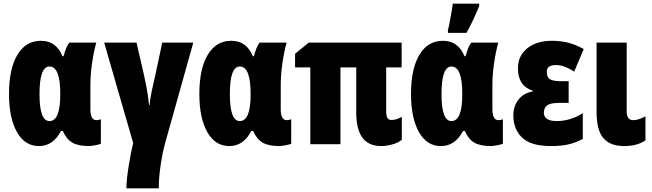

<svg xmlns="http://www.w3.org/2000/svg" viewBox="-20 -785 3550 1045"><path d="M312 -72H322Q341 -28 373 -9Q405 10 464 10Q475 10 499 5.5Q523 1 529 -3V-136Q517 -131 505 -131Q472 -131 472 -190V-324Q472 -378 481 -440.5Q490 -503 504 -553H357Q340 -532 326 -479H320Q286 -563 203 -563Q120 -563 74.5 -486.5Q29 -410 29 -274Q29 -143 72 -66.5Q115 10 192 10Q269 10 312 -72ZM195 -273Q195 -423 249 -423Q308 -423 308 -275V-270Q308 -126 249 -126Q195 -126 195 -273Z M863 -553 827 -384Q815 -333 806 -290.5Q797 -248 794 -213H791Q787 -259 778.5 -304Q770 -349 760 -393L723 -553H547L705 -6Q692 44 680 120.5Q668 197 668 240H844Q844 185 854 116Q864 47 879 -7L1032 -553Z M1348 -72H1358Q1377 -28 1409 -9Q1441 10 1500 10Q1511 10 1535 5.5Q1559 1 1565 -3V-136Q1553 -131 1541 -131Q1508 -131 1508 -190V-324Q1508 -378 1517 -440.5Q1526 -503 1540 -553H1393Q1376 -532 1362 -479H1356Q1322 -563 1239 -563Q1156 -563 1110.5 -486.5Q1065 -410 1065 -274Q1065 -143 1108 -66.5Q1151 10 1228 10Q1305 10 1348 -72ZM1231 -273Q1231 -423 1285 -423Q1344 -423 1344 -275V-270Q1344 -126 1285 -126Q1231 -126 1231 -273Z M2082 -176V-418H2166V-553H1660L1586 -492V-418H1669V0H1833V-418H1919V-172Q1919 10 2054 10Q2082 10 2113.5 1.5Q2145 -7 2167 -24V-149Q2138 -132 2109 -132Q2082 -132 2082 -176Z M2519 -606Q2559 -679 2588 -752V-765H2444Q2443 -752 2438 -722.5Q2433 -693 2427.5 -664Q2422 -635 2418 -622V-606ZM2500 -72H2510Q2529 -28 2561 -9Q2593 10 2652 10Q2663 10 2687 5.5Q2711 1 2717 -3V-136Q2705 -131 2693 -131Q2660 -131 2660 -190V-324Q2660 -378 2669 -440.5Q2678 -503 2692 -553H2545Q2528 -532 2514 -479H2508Q2474 -563 2391 -563Q2308 -563 2262.5 -486.5Q2217 -410 2217 -274Q2217 -143 2260 -66.5Q2303 10 2380 10Q2457 10 2500 -72ZM2383 -273Q2383 -423 2437 -423Q2496 -423 2496 -275V-270Q2496 -126 2437 -126Q2383 -126 2383 -273Z M3034 -343Q2992 -343 2974 -353.5Q2956 -364 2956 -395Q2956 -431 3006 -431Q3051 -431 3105 -395L3157 -518Q3110 -544 3069 -553.5Q3028 -563 2985 -563Q2900 -563 2849.5 -522Q2799 -481 2799 -413Q2799 -317 2879 -292V-287Q2830 -279 2802 -243Q2774 -207 2774 -157Q2774 -82 2821.5 -36Q2869 10 2980 10Q3031 10 3071 1.5Q3111 -7 3152 -29V-169Q3083 -126 3011 -126Q2940 -126 2940 -172Q2940 -197 2957.5 -211Q2975 -225 3025 -225H3075V-343Z M3227 -553V-176Q3227 -76 3264 -33Q3301 10 3378 10Q3447 10 3493 -21V-152Q3455 -131 3427 -131Q3391 -131 3391 -178V-553Z"/></svg>

Font: Noto Sans Display Condensed Black
Style: Regular
Weight: 900
Width: 3
Designer: Monotype Design team
Foundry: Monotype Imaging Inc.
Version: 1.000